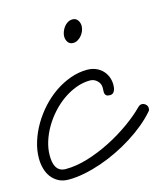

<svg xmlns="http://www.w3.org/2000/svg" viewBox="-150 -670 657 754"><g transform="rotate(-15 179.0 -293.0)"><path d="M279.8 -269.5Q269.5 -269.5 265.1 -272.9Q260.7 -276.4 259.5 -281.5Q258.3 -286.6 258.8 -293Q259.3 -299.3 259.3 -305.2Q259.3 -322.3 246.8 -334Q234.4 -345.7 217.8 -345.7Q189.5 -345.7 161.4 -335.2Q133.3 -324.7 107.9 -306.9Q82.5 -289.1 60.8 -265.1Q39.1 -241.2 23.2 -214.1Q7.3 -187 -1.7 -158.2Q-10.7 -129.4 -10.7 -101.6Q-10.7 -88.9 -8.8 -76.9Q-6.8 -64.9 -1.7 -55.4Q3.4 -45.9 12.9 -40Q22.5 -34.2 37.1 -34.2Q80.1 -34.2 127.7 -48.8Q175.3 -63.5 220.9 -86.7Q266.6 -109.9 306.9 -138.7Q347.2 -167.5 375 -195.8Q382.3 -203.1 390.6 -203.1Q398.9 -203.1 406 -196.8Q413.1 -190.4 413.1 -182.1Q413.1 -173.8 411.6 -171.9Q410.2 -169.9 407.2 -166.5Q387.7 -144 361.3 -122.3Q335 -100.6 304.2 -81.1Q273.4 -61.5 239.7 -45.2Q206.1 -28.8 171.4 -16.8Q136.7 -4.9 102.5 2Q68.4 8.8 37.1 8.8Q13.7 8.8 -3.7 -0.5Q-21 -9.8 -32.5 -25.1Q-43.9 -40.5 -49.3 -60.3Q-54.7 -80.1 -54.7 -101.6Q-54.7 -135.3 -43.9 -169.4Q-33.2 -203.6 -14.4 -235.6Q4.4 -267.6 30 -295.7Q55.7 -323.7 85.9 -344.5Q116.2 -365.2 149.9 -377.2Q183.6 -389.2 217.8 -389.2Q235.8 -389.2 251.5 -383.1Q267.1 -377 278.6 -365.7Q290 -354.5 296.4 -339.1Q302.7 -323.7 302.7 -305.2Q302.7 -299.8 301.8 -293.5Q300.8 -287.1 298.3 -281.7Q295.9 -276.4 291.5 -272.9Q287.1 -269.5 279.8 -269.5ZM165 -538.1Q165 -547.4 168.7 -557.4Q172.4 -567.4 178.7 -575.9Q185.1 -584.5 194.1 -589.8Q203.1 -595.2 213.4 -595.2Q227.5 -595.2 234.9 -584.7Q242.2 -574.2 242.2 -561.5Q242.2 -551.8 238.3 -541.7Q234.4 -531.7 227.8 -523.7Q221.2 -515.6 212.4 -510.3Q203.6 -504.9 193.4 -504.9Q179.2 -504.9 172.1 -515.1Q165 -525.4 165 -538.1Z"/></g></svg>

Font: Helvetia Verbundene
Style: Regular
Weight: 400
Designer: Peter Wiegel, original typeface by Carl Albert Fahrenwaldt 1901
Foundry: Peter Wiegel
Version: Version 2.000